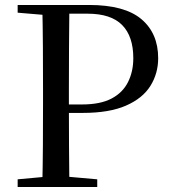

<svg xmlns="http://www.w3.org/2000/svg" viewBox="-20 -752 690 772"><path d="M51 0V-31L193 -44H224L371 -31V0ZM150 0Q152 -84 152.5 -169Q153 -254 153 -339V-392Q153 -478 152.5 -562.5Q152 -647 150 -732H259Q258 -648 257.5 -563Q257 -478 257 -392V-322Q257 -248 257.5 -166.5Q258 -85 259 0ZM205 -298V-332H310Q383 -332 428 -355.5Q473 -379 494.5 -421.5Q516 -464 516 -518Q516 -606 471 -651.5Q426 -697 332 -697H205V-732H338Q481 -732 548.5 -675Q616 -618 616 -518Q616 -457 585 -407Q554 -357 487 -327.5Q420 -298 313 -298ZM51 -701V-732H205V-689H193Z"/></svg>

Font: Noto Serif TC ExtraLight Medium
Style: Regular
Weight: 500
Version: Version 2.002-H1;hotconv 1.1.0;makeotfexe 2.6.0